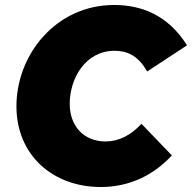

<svg xmlns="http://www.w3.org/2000/svg" viewBox="-20 -732 771 771"><path d="M385 19C495 19 594 -25 670 -108L548 -235C505 -188 456 -164 404 -164C315 -164 260 -227 260 -315C260 -417 323 -528 440 -528C499 -528 538 -502 571 -445L731 -550C654 -673 546 -712 438 -712C206 -712 46 -514 46 -305C46 -111 190 19 385 19Z"/></svg>

Font: Fixel Display Black
Style: Italic
Weight: 900
Italic angle: -10°
Designer: AlfaBravo + MacPaw
Foundry: Kyrylo Tkachov, Marchela Mozhyna, Serhii Makarenko, Maria Weinstein, Zakhar Kryvoshyya
Version: Version 1.210;Glyphs 3.2 (3217)